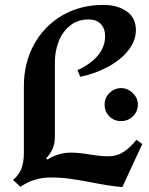

<svg xmlns="http://www.w3.org/2000/svg" viewBox="-20 -750 605 780"><path d="M532 -628Q532 -584 501.5 -545.5Q471 -507 419.5 -479Q368 -451 306 -438L295 -465Q349 -490 378 -525Q407 -560 407 -603Q407 -634 389.5 -652.5Q372 -671 340 -671Q295 -671 264 -645.5Q233 -620 218 -580.5Q203 -541 203 -499V-197Q203 -168 194.5 -147.5Q186 -127 167 -106L173 -102Q218 -130 268 -130Q301 -130 347 -122Q354 -121 375.5 -118Q397 -115 420 -115Q455 -115 482.5 -133Q510 -151 534 -182L558 -165L477 10Q426 6 347 -10Q299 -19 263 -24Q227 -29 185 -29Q118 -29 63 9L33 -19Q56 -38 66.5 -63.5Q77 -89 77 -130V-401Q77 -493 117.5 -568Q158 -643 231.5 -686.5Q305 -730 400 -730Q457 -730 494.5 -704Q532 -678 532 -628ZM472 -392Q445 -392 425 -372.5Q405 -353 405 -326Q405 -296 424.5 -277Q444 -258 472 -258Q500 -258 520 -277.5Q540 -297 540 -326Q540 -352 519.5 -372Q499 -392 472 -392Z"/></svg>

Font: Amita
Style: Bold
Weight: 700
Designer: Eduardo Rodriguez Tunni, Modular Infotech, Brian J. Bonislawsky
Foundry: Eduardo Rodriguez Tunni, Modular Infotech, Brian J. Bonislawsky
Version: Version 1.003